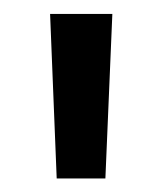

<svg xmlns="http://www.w3.org/2000/svg" viewBox="-20 -790 240 276"><path d="M141.5 -770 131.5 -533.5H61.5L52 -770Z"/></svg>

Font: Junction Medium
Style: Regular
Weight: 500
Designer: Caroline Hadilaksono
Foundry: Caroline Hadilaksono, Tyler Finck, The League of Moveable Type
Version: Version 2.000; ttfautohint (v1.8.3)